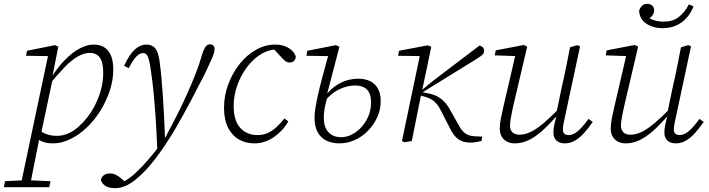

<svg xmlns="http://www.w3.org/2000/svg" viewBox="-79 -731 3675 995"><path d="M-59 239 -53 208 50 203H67L183 208L176 239ZM26 239 173 -456 182 -440 56 -442 61 -468 206 -497 223 -489 193 -337 197 -336 132 -30 127 -24Q117 29 107.5 74Q98 119 90.5 159.5Q83 200 75 239ZM196 12Q166 12 143.5 4Q121 -4 103 -20L115 -64Q137 -45 161.5 -36Q186 -27 215 -27Q248 -27 277 -40.5Q306 -54 330.5 -76.5Q355 -99 375 -125Q396 -152 414.5 -188.5Q433 -225 444.5 -267Q456 -309 456 -353Q456 -409 438 -433Q420 -457 386 -457Q357 -457 324.5 -438.5Q292 -420 256 -383Q220 -346 175 -291L170 -330H187Q220 -382 257 -420Q294 -458 332.5 -479Q371 -500 407 -500Q437 -500 459.5 -487Q482 -474 495 -445.5Q508 -417 508 -370Q508 -315 489.5 -260Q471 -205 440.5 -156Q410 -107 369.5 -69Q329 -31 284.5 -9.5Q240 12 196 12Z M516 244Q484 244 466 231.5Q448 219 444 201Q447 186 459 177Q471 168 490 168Q508 168 522.5 175.5Q537 183 552 196L572 214L555 215H564H555Q574 204 591 192Q608 180 625 164Q642 148 660 129Q689 98 719.5 60.5Q750 23 776 -15Q808 -75 836.5 -131Q865 -187 888 -238.5Q911 -290 929.5 -335.5Q948 -381 960 -421Q969 -454 976.5 -471Q984 -488 991.5 -494.5Q999 -501 1008 -501Q1020 -501 1026.5 -495Q1033 -489 1033 -477Q1033 -468 1029.5 -455.5Q1026 -443 1017 -423Q1004 -394 989 -362Q974 -330 950 -286Q930 -247 910.5 -209.5Q891 -172 871.5 -137.5Q852 -103 834 -71Q816 -39 797 -11Q778 20 758.5 47.5Q739 75 719.5 100Q700 125 678 149Q653 175 627 197Q601 219 573.5 231.5Q546 244 516 244ZM736 46Q733 -41 728 -114.5Q723 -188 717 -250.5Q711 -313 703 -364Q698 -403 692.5 -422.5Q687 -442 680 -449Q673 -456 662 -456Q646 -456 629 -439.5Q612 -423 588 -378L564 -390Q592 -450 620 -475Q648 -500 679 -500Q700 -500 714.5 -490.5Q729 -481 737.5 -458.5Q746 -436 750 -397Q755 -361 758.5 -318Q762 -275 765.5 -226Q769 -177 771.5 -124.5Q774 -72 776 -16H792Z M1239 12Q1195 12 1159.5 -8Q1124 -28 1103 -69Q1082 -110 1082 -172Q1082 -237 1104.5 -296Q1127 -355 1164 -401Q1201 -447 1248.5 -473.5Q1296 -500 1347 -500Q1377 -500 1399 -491Q1421 -482 1435 -468Q1449 -454 1454 -438Q1453 -424 1444.5 -415.5Q1436 -407 1422 -407Q1408 -407 1396.5 -417Q1385 -427 1369 -445L1334 -483H1364V-474H1340Q1299 -469 1261.5 -442.5Q1224 -416 1195 -375Q1166 -334 1149 -284Q1132 -234 1132 -182Q1132 -105 1166.5 -68Q1201 -31 1256 -31Q1286 -31 1310 -42.5Q1334 -54 1355 -73.5Q1376 -93 1395 -117L1415 -102Q1401 -77 1382 -56.5Q1363 -36 1340.5 -20.5Q1318 -5 1292.5 3.5Q1267 12 1239 12Z M1680 12Q1641 12 1612 -2.5Q1583 -17 1567 -46Q1551 -75 1551 -120Q1551 -143 1555.5 -171Q1560 -199 1568.5 -238Q1577 -277 1591.5 -331Q1606 -385 1626 -458L1635 -440L1509 -442L1514 -468L1662 -497L1680 -489L1616 -243L1621 -240Q1616 -223 1611 -204Q1606 -185 1602.5 -164.5Q1599 -144 1599 -121Q1599 -72 1623 -46Q1647 -20 1689 -20Q1727 -20 1762.5 -44.5Q1798 -69 1821 -110Q1844 -151 1844 -201Q1844 -245 1823 -266.5Q1802 -288 1761 -288Q1718 -288 1674 -265.5Q1630 -243 1595 -195L1590 -236H1609Q1628 -262 1654.5 -282Q1681 -302 1712.5 -312.5Q1744 -323 1777 -323Q1834 -323 1864 -292.5Q1894 -262 1894 -208Q1894 -163 1876 -123.5Q1858 -84 1827.5 -53Q1797 -22 1759 -5Q1721 12 1680 12Z M2016 6 2004 0 2100 -458 2110 -440 1984 -442 1989 -468 2137 -496 2156 -489 2129 -359 2098 -214Q2087 -160 2076.5 -107Q2066 -54 2055 0ZM2416 0Q2402 3 2387 5.5Q2372 8 2357 8Q2322 8 2297 -9Q2272 -26 2252 -68L2211 -148Q2198 -175 2185 -191Q2172 -207 2155.5 -216.5Q2139 -226 2115 -232L2090 -239V-264H2107L2165 -312L2406 -495Q2416 -493 2423 -485.5Q2430 -478 2430 -468Q2430 -459 2425.5 -452.5Q2421 -446 2411.5 -439.5Q2402 -433 2385 -422L2110 -252L2111 -253L2136 -248Q2164 -243 2185 -232.5Q2206 -222 2223 -204.5Q2240 -187 2255 -159L2298 -83Q2315 -51 2333 -39Q2351 -27 2377 -25L2420 -23Z M2589 12Q2566 12 2548.5 3Q2531 -6 2521 -23Q2511 -40 2511 -65Q2511 -89 2517 -119Q2523 -149 2530 -179L2596 -463L2607 -440L2485 -444L2490 -470L2636 -498L2653 -489L2583 -191Q2578 -171 2574 -150Q2570 -129 2567 -111.5Q2564 -94 2564 -80Q2564 -58 2576.5 -45.5Q2589 -33 2614 -33Q2640 -33 2669.5 -46.5Q2699 -60 2736 -91Q2773 -122 2823 -173L2825 -135H2810Q2766 -84 2729 -51.5Q2692 -19 2658 -3.5Q2624 12 2589 12ZM2848 12Q2821 12 2805 -2.5Q2789 -17 2789 -44Q2789 -62 2793 -81.5Q2797 -101 2804 -129H2801L2833 -283Q2845 -333 2855 -384.5Q2865 -436 2875 -486L2913 -497L2927 -491L2849 -126Q2845 -109 2841.5 -90.5Q2838 -72 2838 -59Q2838 -45 2846 -38Q2854 -31 2868 -31Q2891 -31 2915 -51Q2939 -71 2971 -115L2993 -99Q2971 -68 2948.5 -42.5Q2926 -17 2901 -2.5Q2876 12 2848 12Z M3164 12Q3141 12 3123.5 3Q3106 -6 3096 -23Q3086 -40 3086 -65Q3086 -89 3092 -119Q3098 -149 3105 -179L3171 -463L3182 -440L3060 -444L3065 -470L3211 -498L3228 -489L3158 -191Q3153 -171 3149 -150Q3145 -129 3142 -111.5Q3139 -94 3139 -80Q3139 -58 3151.5 -45.5Q3164 -33 3189 -33Q3215 -33 3244.5 -46.5Q3274 -60 3311 -91Q3348 -122 3398 -173L3400 -135H3385Q3341 -84 3304 -51.5Q3267 -19 3233 -3.5Q3199 12 3164 12ZM3423 12Q3396 12 3380 -2.5Q3364 -17 3364 -44Q3364 -62 3368 -81.5Q3372 -101 3379 -129H3376L3408 -283Q3420 -333 3430 -384.5Q3440 -436 3450 -486L3488 -497L3502 -491L3424 -126Q3420 -109 3416.5 -90.5Q3413 -72 3413 -59Q3413 -45 3421 -38Q3429 -31 3443 -31Q3466 -31 3490 -51Q3514 -71 3546 -115L3568 -99Q3546 -68 3523.5 -42.5Q3501 -17 3476 -2.5Q3451 12 3423 12ZM3356 -585Q3305 -585 3270.5 -608.5Q3236 -632 3233 -674Q3237 -690 3247.5 -700.5Q3258 -711 3276 -711Q3291 -711 3301 -702Q3311 -693 3311 -677Q3311 -661 3299.5 -648Q3288 -635 3269 -627L3262 -658Q3277 -640 3301.5 -629.5Q3326 -619 3361 -619Q3407 -619 3437.5 -642Q3468 -665 3491 -708L3515 -698Q3501 -662 3477.5 -636.5Q3454 -611 3423 -598Q3392 -585 3356 -585Z"/></svg>

Font: Source Serif 4 Light
Style: Italic
Weight: 300
Italic angle: -12°
Designer: Frank Grießhammer
Foundry: Adobe Systems Incorporated
Version: Version 4.004;hotconv 1.0.116;makeotfexe 2.5.65601